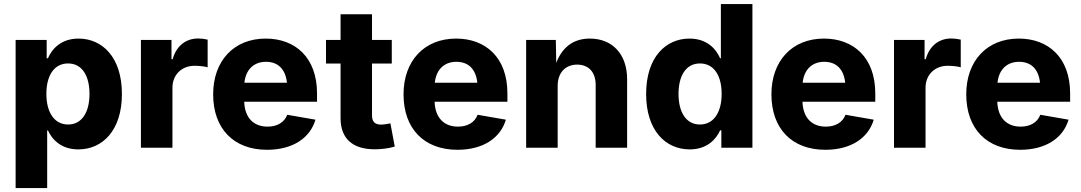

<svg xmlns="http://www.w3.org/2000/svg" viewBox="-20 -748 5473 972"><path d="M59.1 204.1H218.8V-87.9H222.7C243.7 -41 290.5 8.3 376.5 8.3C500 8.3 597.2 -88.9 597.2 -272C597.2 -461.4 495.1 -552.7 377.9 -552.7C288.1 -552.7 242.7 -499.5 222.7 -453.1H216.3V-545.9H59.1ZM324.7 -117.7C255.4 -117.7 214.8 -178.7 214.8 -272.5C214.8 -367.2 254.9 -426.8 324.7 -426.8C395.5 -426.8 433.1 -364.3 433.1 -272.5C433.1 -180.2 395 -117.7 324.7 -117.7Z M693.4 0H853V-303.7C853 -370.1 900.4 -415 965.3 -415C986.8 -415 1016.6 -412.1 1031.2 -407.2V-547.4C1017.6 -550.8 998.5 -553.2 983.4 -553.2C922.9 -553.2 873.5 -518.1 854 -448.2H848.1V-545.9H693.4Z M1332 10.3C1461.9 10.3 1549.8 -49.3 1577.1 -142.1L1434.1 -167C1419.4 -127.9 1382.8 -106.9 1334.5 -106.9C1266.1 -106.9 1219.2 -149.4 1216.3 -232.9H1585V-274.9C1585 -458 1473.6 -552.7 1325.2 -552.7C1163.1 -552.7 1059.1 -439 1059.1 -270.5C1059.1 -96.7 1162.6 10.3 1332 10.3ZM1217.3 -329.1C1223.6 -392.1 1261.7 -435.1 1326.7 -435.1C1390.1 -435.1 1425.8 -395 1432.6 -329.1Z M1704.1 -675.8V-545.9H1630.4V-426.3H1704.1V-149.4C1704.1 -47.4 1764.2 7.8 1877 7.8C1907.7 7.8 1942.4 4.4 1978.5 -5.9L1956.5 -123.5C1946.8 -121.1 1921.4 -117.2 1909.7 -117.2C1877 -117.2 1863.3 -132.3 1863.3 -164.1V-426.3H1963.4V-545.9H1863.3V-675.8Z M2295.9 10.3C2425.8 10.3 2513.7 -49.3 2541 -142.1L2397.9 -167C2383.3 -127.9 2346.7 -106.9 2298.3 -106.9C2230 -106.9 2183.1 -149.4 2180.2 -232.9H2548.8V-274.9C2548.8 -458 2437.5 -552.7 2289.1 -552.7C2127 -552.7 2022.9 -439 2022.9 -270.5C2022.9 -96.7 2126.5 10.3 2295.9 10.3ZM2181.2 -329.1C2187.5 -392.1 2225.6 -435.1 2290.5 -435.1C2354 -435.1 2389.6 -395 2396.5 -329.1Z M2803.2 -313.5C2803.2 -380.9 2843.3 -420.9 2901.9 -420.9C2960.4 -420.9 2995.6 -382.3 2995.6 -317.9V0H3154.8V-347.2C3154.8 -473.1 3080.6 -552.7 2966.3 -552.7C2879.9 -552.7 2825.7 -506.3 2795.9 -429.7L2793.9 -545.9H2643.6V0H2803.2Z M3471.7 8.3C3557.6 8.3 3604.5 -41 3625.5 -87.9H3631.8V0H3789.1V-727.5H3629.4V-453.1H3625.5C3605.5 -499.5 3560.1 -552.7 3470.2 -552.7C3353 -552.7 3251 -461.4 3251 -272C3251 -88.9 3348.1 8.3 3471.7 8.3ZM3523.4 -117.7C3453.1 -117.7 3415 -180.2 3415 -272.5C3415 -364.3 3452.6 -426.8 3523.4 -426.8C3593.3 -426.8 3633.3 -367.2 3633.3 -272.5C3633.3 -178.7 3592.8 -117.7 3523.4 -117.7Z M4158.2 10.3C4288.1 10.3 4376 -49.3 4403.3 -142.1L4260.3 -167C4245.6 -127.9 4209 -106.9 4160.6 -106.9C4092.3 -106.9 4045.4 -149.4 4042.5 -232.9H4411.1V-274.9C4411.1 -458 4299.8 -552.7 4151.4 -552.7C3989.3 -552.7 3885.3 -439 3885.3 -270.5C3885.3 -96.7 3988.8 10.3 4158.2 10.3ZM4043.5 -329.1C4049.8 -392.1 4087.9 -435.1 4152.8 -435.1C4216.3 -435.1 4252 -395 4258.8 -329.1Z M4505.9 0H4665.5V-303.7C4665.5 -370.1 4712.9 -415 4777.8 -415C4799.3 -415 4829.1 -412.1 4843.8 -407.2V-547.4C4830.1 -550.8 4811 -553.2 4795.9 -553.2C4735.4 -553.2 4686 -518.1 4666.5 -448.2H4660.6V-545.9H4505.9Z M5144.5 10.3C5274.4 10.3 5362.3 -49.3 5389.6 -142.1L5246.6 -167C5231.9 -127.9 5195.3 -106.9 5147 -106.9C5078.6 -106.9 5031.7 -149.4 5028.8 -232.9H5397.5V-274.9C5397.5 -458 5286.1 -552.7 5137.7 -552.7C4975.6 -552.7 4871.6 -439 4871.6 -270.5C4871.6 -96.7 4975.1 10.3 5144.5 10.3ZM5029.8 -329.1C5036.1 -392.1 5074.2 -435.1 5139.2 -435.1C5202.6 -435.1 5238.3 -395 5245.1 -329.1Z"/></svg>

Font: Raveo
Style: Bold
Weight: 700
Designer: Jakub Foglar, Rasmus Andersson (Inter)
Foundry: Jakubfoglar.com
Version: Version 1.100;Glyphs 3.2.3 (3260)